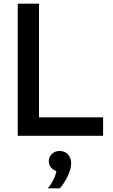

<svg xmlns="http://www.w3.org/2000/svg" viewBox="-20 -735 612 1039"><path d="M538 0H76V-715H191V-100H538ZM304 284H239Q261 257 274.5 225.5Q288 194 286 173L305 194Q280 194 262 177.5Q244 161 244 138Q244 115 260.5 98.5Q277 82 302 82Q331 82 348 100.5Q365 119 365 148Q365 168 356.5 193Q348 218 334 242Q320 266 304 284Z"/></svg>

Font: Wix Madefor Display SemiBold
Style: Regular
Weight: 600
Designer: Dalton Maag Ltd
Foundry: Dalton Maag Ltd
Version: Version 3.100